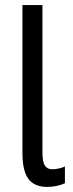

<svg xmlns="http://www.w3.org/2000/svg" viewBox="-20 -734 290 764"><path d="M167.5 9.8Q134.3 9.8 112.3 -4.2Q90.3 -18.1 79.8 -47.6Q69.3 -77.1 69.3 -124V-713.9H148.9V-127.9Q148.9 -90.8 158.2 -75.7Q167.5 -60.5 188.5 -60.5Q201.7 -60.5 216.1 -64Q230.5 -67.4 238.3 -71.8V-4.9Q224.1 2 205.1 5.9Q186 9.8 167.5 9.8Z"/></svg>

Font: Open Sans Condensed
Style: Regular
Weight: 400
Width: 3
Designer: Monotype Design Team
Foundry: Monotype Imaging Inc.
Version: Version 3.000